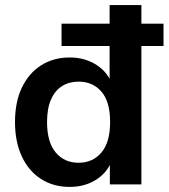

<svg xmlns="http://www.w3.org/2000/svg" viewBox="-20 -725 663 755"><path d="M254 10Q190 10 141.5 -21Q93 -52 66 -109.5Q39 -167 39 -245Q39 -324 66 -380.5Q93 -437 141.5 -468Q190 -499 254 -499Q315 -499 360.5 -469Q406 -439 422 -390H411V-544H222V-632H411V-705H536V-632H623V-544H536V0H412V-104H423Q408 -52 362 -21Q316 10 254 10ZM289 -85Q345 -85 379 -125.5Q413 -166 413 -245Q413 -325 379 -364.5Q345 -404 289 -404Q252 -404 224 -386.5Q196 -369 180.5 -333.5Q165 -298 165 -245Q165 -166 199 -125.5Q233 -85 289 -85Z"/></svg>

Font: Nunito Sans 12pt ExtraLight
Style: Regular
Weight: 200
Version: Version 3.101;gftools[0.9.27]